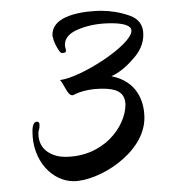

<svg xmlns="http://www.w3.org/2000/svg" viewBox="-20 -731 317 355"><path d="M116 -396C162 -396 247 -447 247 -513C247 -544 233 -581 186 -590C199 -596 212 -606 225 -621C238 -635 245 -650 245 -667C245 -684 237 -696 220 -702C203 -708 185 -711 168 -711C168 -711 169 -711 169 -711C174 -711 77 -714 77 -667C77 -664 77 -663 78 -662C78 -655 90 -633 94 -633C99 -633 102 -634 102 -637C102 -640 100 -644 100 -648C100 -661 109 -671 128 -678C146 -685 165 -688 186 -688C205 -688 223 -685 223 -674C223 -648 131 -588 91 -583C98 -576 105 -555 113 -555H115C130 -563 149 -567 170 -567C193 -567 211 -562 212 -538C212 -497 172 -441 100 -441C79 -441 51 -452 51 -484C51 -487 51 -489 52 -490V-492C53 -493 53 -495 53 -498C53 -498 53 -498 53 -498C53 -498 53 -498 53 -498C53 -498 53 -498 53 -498C53 -498 53 -499 53 -502C52 -505 51 -506 48 -506C43 -506 40 -500 40 -488C40 -433 77 -396 116 -396Z"/></svg>

Font: Comforter
Style: Regular
Weight: 400
Designer: Robert E. Leuschke
Foundry: Robert E. Leuschke
Version: Version 1.013; ttfautohint (v1.8.3)